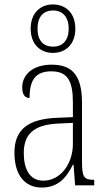

<svg xmlns="http://www.w3.org/2000/svg" viewBox="-20 -834 486 864"><path d="M218 -596C275 -596 319 -634 319 -705C319 -776 275 -814 218 -814C162 -814 118 -776 118 -705C118 -634 162 -596 218 -596ZM219 -624C179 -624 149 -647 149 -705C149 -763 179 -787 219 -787C257 -787 289 -763 289 -705C289 -647 257 -624 219 -624ZM168 10C245 10 281 -39 308 -93H311L318 0H404V-25H401C359 -25 349 -36 349 -107V-372C349 -493 306 -543 213 -543C125 -543 80 -496 80 -441C80 -410 91 -393 113 -393C113 -473 139 -513 211 -513C287 -513 308 -466 308 -371V-307L239 -304C107 -299 45 -252 45 -147C45 -41 96 10 168 10ZM175 -21C113 -21 87 -74 87 -145C87 -226 127 -273 243 -278L308 -281V-186C308 -98 253 -21 175 -21Z"/></svg>

Font: Noto Serif Hebrew Condensed ExtraLight
Style: Regular
Weight: 200
Width: 3
Designer: Monotype Design Team
Foundry: Monotype Imaging Inc.
Version: Version 2.004